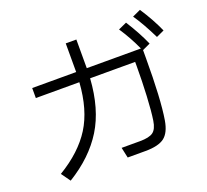

<svg xmlns="http://www.w3.org/2000/svg" viewBox="-140 -1002 1281 1190"><g transform="rotate(-20 500.0 -407.0)"><path d="M896 -831Q954 -743 990 -661L938 -637Q887 -741 842 -806ZM788 -786Q848 -691 881 -614L829 -590V-540Q829 -266 807 -134Q794 -57 754.5 -27Q715 3 629 3H512L497 -66H618Q679 -66 705 -85Q731 -104 739 -157Q748 -215 753 -313.5Q758 -412 758 -509V-538H461Q448 -340 367 -209Q286 -78 131 17L88 -43Q234 -131 306 -245.5Q378 -360 390 -538H103V-604H393V-618V-793H463V-615V-604H820Q783 -686 733 -761Z"/></g></svg>

Font: IBM Plex Sans JP
Style: Regular
Weight: 400
Designer: Mike Abbink; Paul van der Laan; Pieter van Rosmalen; Wujin Sim; Yejin Wi; Jinhee Kim; Boomi Park; Yona Kim; Kichan Ma
Foundry: Sandoll Inc.
Version: Version 1.001